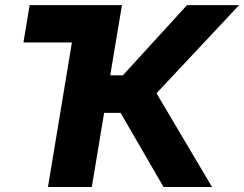

<svg xmlns="http://www.w3.org/2000/svg" viewBox="-20 -748 977 768"><path d="M171.9 0 267.6 -578.1H73.7L98.6 -727.5H467.8L420.9 -446.8H471.7L728 -727.5H936.5L606 -375L828.1 0H634.3L462.4 -296.4H396.5L347.2 0Z"/></svg>

Font: Inter Display ExtraBold
Style: Italic
Weight: 800
Italic angle: -9.39999°
Designer: Rasmus Andersson
Foundry: rsms
Version: Version 4.000;git-a52131595